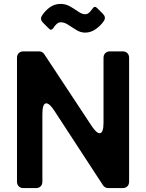

<svg xmlns="http://www.w3.org/2000/svg" viewBox="-20 -963 747 983"><path d="M230 -817 200 -847Q183 -864 195 -883Q211 -908 235 -925.5Q259 -943 290 -943Q316 -943 338 -930.5Q360 -918 380 -904Q400 -890 416 -890Q430 -890 442 -904L454 -919Q464 -935 477 -922L507 -892Q524 -875 512 -856Q496 -832 470.5 -814Q445 -796 416 -796Q392 -796 370 -810L329 -836Q310 -849 291 -849Q277 -849 265 -835Q257 -827 253 -819Q241 -804 230 -817ZM67 -33V-667Q67 -682 76 -691Q85 -700 100 -700H180Q197 -700 207 -685L450 -317Q474 -281 490 -281Q510 -281 510 -335V-667Q510 -682 519 -691Q528 -700 543 -700H608Q623 -700 632 -691Q641 -682 641 -667V-33Q641 -18 632 -9Q623 0 608 0H535Q517 0 507 -15L257 -398Q233 -434 217 -434Q197 -434 197 -380V-33Q197 -18 188 -9Q179 0 164 0H100Q85 0 76 -9Q67 -18 67 -33Z"/></svg>

Font: Higure Gothic Black
Style: Regular
Weight: 900
Designer: Yoshimichi Ohira
Foundry: Positype
Version: Version 1.000